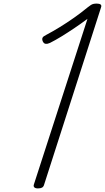

<svg xmlns="http://www.w3.org/2000/svg" viewBox="-20 -1035 584 1069"><path d="M191 14Q177 14 171 8Q165 2 169 -9L467 -930Q432 -904 395 -879Q358 -854 323 -832.5Q288 -811 258 -796Q245 -790 234.5 -791Q224 -792 218 -805Q213 -817 217 -825Q221 -833 236 -840Q272 -859 312 -883.5Q352 -908 392.5 -936.5Q433 -965 468 -994Q479 -1003 486.5 -1007.5Q494 -1012 501.5 -1013.5Q509 -1015 519 -1015Q533 -1015 540 -1010Q547 -1005 542 -992L225 -5Q222 5 214 9.5Q206 14 191 14Z"/></svg>

Font: Playwrite RO ExtraLight
Style: Regular
Weight: 250
Version: Version 1.002